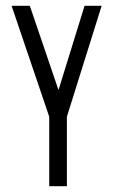

<svg xmlns="http://www.w3.org/2000/svg" viewBox="-20 -643 390 663"><path d="M150 0V-240L20 -623H83L182 -332L272 -623H331L211 -240V0Z"/></svg>

Font: Inconsolata ExtraCondensed
Style: Regular
Weight: 400
Width: 2
Monospace: yes
Designer: Raph Levien, Cyreal, Brenton Simpson
Foundry: Raph Levien, Cyreal, Google
Version: Version 3.000; ttfautohint (v1.8.2.53-6de2)